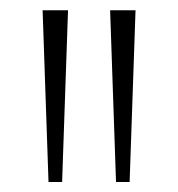

<svg xmlns="http://www.w3.org/2000/svg" viewBox="-20 -828 346 374"><path d="M74.5 -473.5 63 -808H112.5L101 -473.5ZM206 -473.5 194.5 -808H244L232.5 -473.5Z"/></svg>

Font: Encode Sans Condensed ExLight
Style: Regular
Weight: 275
Width: 3
Designer: Multiple Designers
Foundry: Impallari Type
Version: Version 2.000